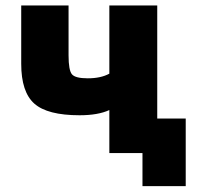

<svg xmlns="http://www.w3.org/2000/svg" viewBox="-20 -544 703 685"><path d="M370.1 -151.4Q330.1 -132.8 263.7 -132.8Q149.4 -132.8 102.5 -174.3Q55.7 -215.8 55.7 -316.4V-524.4H224.6V-346.7Q224.6 -293 236.8 -278.8Q249 -264.6 293 -264.6Q339.8 -264.6 370.1 -281.2V-524.4H541V-121.1H642.6V120.1H488.3V2H481.4H370.1Z"/></svg>

Font: Gen Shin Gothic Heavy
Style: Bold
Weight: 900
Designer: [Source Han Sans]
Ryoko NISHIZUKA  (kana & ideographs); Paul D. Hunt (Latin, Greek & Cyrillic); Wenlong ZHANG  (bopomofo
Version: Version 1.002.20150607